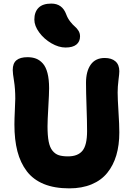

<svg xmlns="http://www.w3.org/2000/svg" viewBox="-20 -1079 729 1067"><path d="M344.2 -814.9Q306.2 -814.9 265.4 -838.6Q224.6 -862.3 197.8 -898.9Q170.9 -935.5 170.9 -970.2Q170.9 -1012.2 194.1 -1035.6Q217.3 -1059.1 265.1 -1059.1Q326.2 -1059.1 348.1 -999Q356.4 -976.6 370.6 -958.7Q384.8 -940.9 396 -931.6Q407.2 -922.4 416 -908.4Q424.8 -894.5 424.8 -877Q424.8 -847.7 404.5 -831.3Q384.3 -814.9 344.2 -814.9ZM365.2 -32.2Q282.7 -32.2 223.6 -56.4Q164.6 -80.6 128.9 -127.4Q93.3 -174.3 76.7 -238.3Q60.1 -302.2 60.1 -387.2Q60.1 -416.5 62.5 -465.8Q64.9 -515.1 64.9 -530.8Q64.9 -585.9 57.9 -628.9Q50.8 -671.9 50.8 -689.9Q50.8 -727.1 71.3 -744.1Q91.8 -761.2 132.8 -761.2Q159.7 -761.2 180.4 -753.2Q201.2 -745.1 218 -726.3Q234.9 -707.5 243.9 -672.9Q252.9 -638.2 252.9 -588.9Q252.9 -558.6 248.5 -483.6Q244.1 -408.7 244.1 -377Q244.1 -325.2 250.5 -292.5Q256.8 -259.8 271.7 -241.5Q286.6 -223.1 306.6 -216.6Q326.7 -210 357.9 -210Q412.6 -210 438.2 -241.2Q463.9 -272.5 463.9 -350.1Q463.9 -404.8 460.9 -486.8Q458 -568.8 458 -619.1Q458 -682.6 484.1 -719.7Q510.3 -756.8 562 -756.8Q600.1 -756.8 621.6 -738Q643.1 -719.2 643.1 -683.1Q643.1 -669.4 638.4 -633.3Q633.8 -597.2 633.8 -564.9Q633.8 -530.8 638.4 -458.5Q643.1 -386.2 643.1 -342.8Q643.1 -272.5 626.5 -216.3Q609.9 -160.2 576.4 -118.7Q543 -77.1 489.3 -54.7Q435.5 -32.2 365.2 -32.2Z"/></svg>

Font: Shantell Sans Bouncy
Style: Regular
Weight: 800
Designer: Stephen Nixon, Anya Danilova, Shantell Martin
Foundry: Arrow Type
Version: Version 1.006;[9816181b4]